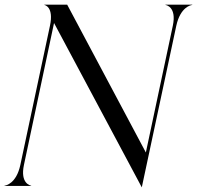

<svg xmlns="http://www.w3.org/2000/svg" viewBox="-44 -800 848 826"><path d="M-24.5 0H90V-1.5C87 -1.5 42 -10.5 59 -90.5L188.5 -701L566 6L714.5 -689.5C732 -769.5 777 -778.5 783 -778.5V-780H668V-778.5C671.5 -778.5 716.5 -769.5 699.5 -689.5L583.5 -144L245 -780H147V-778.5C149.5 -778.5 188 -769.5 171 -689.5L43.5 -90.5C26.5 -10.5 -19 -1.5 -24.5 -1.5Z"/></svg>

Font: Beautique Display Italic
Style: Regular
Weight: 400
Italic angle: -12°
Designer: Nhat-Quang Ngo
Version: Version 1.100;Glyphs 3.2.3 (3260)